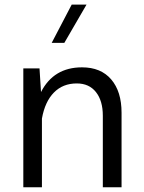

<svg xmlns="http://www.w3.org/2000/svg" viewBox="-20 -796 611 816"><path d="M284.7 -776.4H347.7L253.4 -613.8H199.7ZM158.2 0H79.1V-505.4H147.9L154.3 -404.8Q208 -509.8 328.6 -509.8Q408.7 -509.8 452.6 -458.5Q496.6 -407.2 496.6 -316.9V0H417V-304.2Q417 -367.7 387.9 -404.5Q358.9 -441.4 306.2 -441.4Q247.1 -441.4 209 -402.6Q170.9 -363.8 158.2 -292Z"/></svg>

Font: Estedad-FD Regular
Style: FD-Regular
Weight: 400
Designer: Amin Abedi
Version: Version 7.3